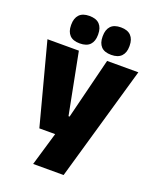

<svg xmlns="http://www.w3.org/2000/svg" viewBox="-157 -782 852 1045"><g transform="rotate(20 269.0 -259.0)"><path d="M256.5 -138H347.5L252.5 -97L351 -492.5H532L341 172H164.5L241 -87L325 -21.5H130L5.5 -492.5H187.5ZM177.5 -531Q138.5 -531 119.2 -551.2Q100 -571.5 100 -608V-612Q100 -649 119.2 -669.5Q138.5 -690 177.5 -690Q217.5 -690 236.8 -669.5Q256 -649 256 -612V-608Q256 -571.5 236.8 -551.2Q217.5 -531 177.5 -531ZM360 -531Q320.5 -531 301.5 -551.2Q282.5 -571.5 282.5 -608V-612Q282.5 -649 301.5 -669.5Q320.5 -690 360 -690Q399 -690 418.5 -669.5Q438 -649 438 -612V-608Q438 -571.5 418.5 -551.2Q399 -531 360 -531Z"/></g></svg>

Font: Anek Devanagari Medium ExtraBold
Style: Regular
Weight: 800
Version: Version 1.003